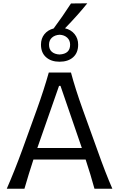

<svg xmlns="http://www.w3.org/2000/svg" viewBox="-20 -1158 731 1178"><path d="M345.2 -779.3Q293.9 -779.3 262.7 -806.9Q231.4 -834.5 231.4 -884.3Q231.4 -921.9 252.4 -948Q273.4 -974.1 309.1 -983.4Q362.8 -1055.2 415.5 -1136.7L515.6 -1137.7Q460.4 -1068.4 378.9 -984.4Q416 -975.6 437.7 -948.7Q459.5 -921.9 459.5 -884.3Q459.5 -834 428.5 -806.6Q397.5 -779.3 345.2 -779.3ZM346.2 -944.8Q316.9 -943.4 298.8 -927.2Q280.8 -911.1 280.8 -883.8Q280.8 -855 298.1 -840.1Q315.4 -825.2 345.2 -823.7Q410.2 -827.1 410.2 -883.8Q410.2 -910.6 392.3 -927Q374.5 -943.4 346.2 -944.8ZM669.4 0H559.6Q537.6 -81.5 505.4 -179.2H185.1Q155.8 -89.8 129.9 0H21.5Q69.8 -110.4 117.7 -241.7L206.1 -486.3Q250 -608.4 279.3 -712.9H415.5Q441.9 -613.8 487.8 -485.8L576.2 -240.7Q626.5 -98.1 669.4 0ZM209 -250H481.9Q481.9 -251.5 481 -253.4L351.1 -631.3H342.3L211.4 -256.8Z"/></svg>

Font: Commissioner Flair
Style: Regular
Weight: 400
Designer: Kostas Bartsokas
Foundry: Kostas Bartsokas
Version: Version 1.000